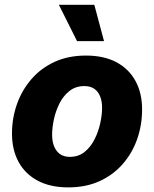

<svg xmlns="http://www.w3.org/2000/svg" viewBox="-20 -790 659 820"><path d="M272 10.3Q194.8 10.3 141.1 -18.3Q87.4 -46.9 59.3 -98.6Q31.2 -150.4 31.2 -219.7Q31.2 -285.6 52.5 -345.5Q73.7 -405.3 114.3 -452.1Q154.8 -499 213.4 -525.9Q272 -552.7 347.2 -552.7Q423.8 -552.7 477.3 -524.2Q530.8 -495.6 558.8 -443.8Q586.9 -392.1 586.9 -322.8Q586.9 -256.8 566.2 -197Q545.4 -137.2 504.9 -90.3Q464.4 -43.5 405.8 -16.6Q347.2 10.3 272 10.3ZM278.3 -120.1Q315.4 -120.1 341.6 -141.4Q367.7 -162.6 384 -195.3Q400.4 -228 408.2 -263.9Q416 -299.8 416 -329.6Q416 -358.4 407.2 -379.4Q398.4 -400.4 381.8 -411.4Q365.2 -422.4 340.3 -422.4Q303.2 -422.4 276.9 -401.6Q250.5 -380.9 234.1 -348.4Q217.8 -315.9 210.2 -280.3Q202.6 -244.6 202.6 -214.8Q202.6 -170.9 222.2 -145.5Q241.7 -120.1 278.3 -120.1ZM309.1 -614.3 231.4 -769.5H382.8L424.3 -614.3Z"/></svg>

Font: Inter ExtraBold
Style: Italic
Weight: 800
Italic angle: -9.3988°
Designer: Rasmus Andersson
Foundry: rsms
Version: Version 4.001;git-66647c0bb